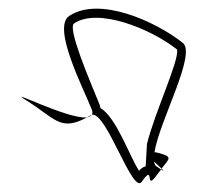

<svg xmlns="http://www.w3.org/2000/svg" viewBox="-20 -650 471 435"><path d="M148 -597C201 -633 320 -586 381 -538C387 -514 331 -397 313 -324L310 -273C301 -271 297 -265 295 -263C273 -297 244 -383 208 -405C207 -407 206 -410 206 -412C182 -471 132 -587 148 -597ZM137 -614C97 -588 169 -450 187 -404C190 -398 190 -393 188 -390C221 -398 280 -209 301 -238C333 -284 305 -210 338 -257C340 -260 343 -263 345 -266C343 -267 340 -270 336 -272C332 -274 330 -278 329 -284C335 -278 342 -272 346 -268C365 -292 372 -295 337 -304C334 -305 332 -305 330 -305C341 -376 426 -528 394 -553C332 -602 205 -659 137 -614ZM177 -384C182 -385 186 -387 188 -390C187 -390 187 -389 186 -389C183 -387 180 -386 177 -384ZM39 -423C105 -382 116 -351 177 -384C134 -379 -11 -454 39 -423ZM345 -266C353 -261 351 -263 346 -268C346 -267 345 -267 345 -266Z"/></svg>

Font: CiSf CamouflageKit II
Style: Outline
Weight: 400
Version: Version 1